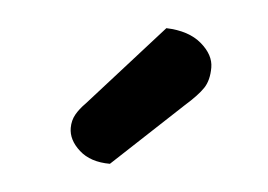

<svg xmlns="http://www.w3.org/2000/svg" viewBox="-29 -739 356 255"><g transform="rotate(5 149.0 -612.0)"><path d="M184 -705Q214 -704 231 -689.5Q248 -675 248 -658Q248 -641 241 -630.5Q234 -620 217 -605L125 -519Q99 -519 84 -532.5Q69 -546 69 -562Q69 -572 73.5 -580Q78 -588 86 -596Z"/></g></svg>

Font: Baloo Chettan 2 Medium
Style: Regular
Weight: 500
Designer: Maithili Shingre, Unnati Kotecha and Ek Type
Foundry: Ek Type
Version: Version 1.640;hotconv 1.0.111;makeotfexe 2.5.65597; ttfautoh